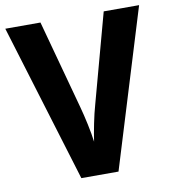

<svg xmlns="http://www.w3.org/2000/svg" viewBox="-81 -784 766 855"><g transform="rotate(-10 302.5 -357.0)"><path d="M605 -714H445L336 -313C322 -265 308 -193 302 -150C297 -193 281 -266 268 -313L159 -714H0L218 0H386Z"/></g></svg>

Font: Noto Sans Khmer SemiCondensed
Style: Bold
Weight: 700
Width: 4
Designer: Danh Hong and the Monotype Design Team
Foundry: Monotype Imaging Inc.
Version: Version 2.004